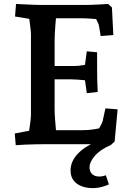

<svg xmlns="http://www.w3.org/2000/svg" viewBox="-20 -730 679 972"><path d="M59.7 5 54.7 -54.2 175.7 -77.2 121.7 -31.9Q123.7 -43.5 127.2 -66.4Q130.7 -89.2 133.7 -112.8Q136.7 -136.5 136.7 -149V-556.6Q136.7 -566.9 134.2 -587.4Q131.7 -607.8 128.7 -631.6Q125.7 -655.4 122.1 -675L175.7 -626.6L56.1 -646.5L61.1 -710Q79.5 -709 102.1 -708Q124.8 -707 146 -706Q167.1 -705 178.6 -705H413.7Q422.7 -705 442.7 -705.5Q462.7 -706 485.7 -707.5Q508.7 -709 527.7 -710L546.7 -692L553.7 -552.5L489.7 -547.5L481.3 -598Q480.3 -607.3 468.2 -630.6Q456.2 -654 445.2 -671L492.2 -631Q474.6 -633 444.6 -635.3Q414.5 -637.6 385.6 -637.6H215.2L265.5 -663.6Q263.5 -640.6 261.2 -613.6Q258.8 -586.6 257.6 -563.1Q256.5 -539.6 256.5 -526.6V-179Q256.5 -157.8 258.5 -128.8Q260.5 -99.7 263.1 -74Q265.8 -48.4 267.5 -34.6L226.5 -70.9H397.4Q429.3 -70.9 458.1 -75.7Q487 -80.5 498.7 -83.5L454.1 -42.4Q470.8 -62.1 484.1 -84.3Q497.4 -106.5 500 -118.5L513.7 -181.4L575.4 -176.4L560.4 -14L541.4 4Q522.4 3 500.5 2Q478.5 1 459 0.5Q439.5 0 427.4 0H201.4Q188.1 0 163.5 0.5Q138.9 1 111.5 2Q84 3 59.7 5ZM419.4 -258.4 405.4 -358.5 449.6 -320.1Q436.1 -321.5 415.2 -323.3Q394.4 -325.2 373.1 -326.9Q351.9 -328.5 337.6 -328.5H217V-395.9H357.6Q376.1 -395.9 400.6 -400.1Q425.1 -404.3 437.6 -407.2L405.4 -365.9L419.4 -470.3L471.6 -465.3V-381.3Q471.6 -323.5 474.6 -264.4ZM448.7 222.3Q419.3 222.3 393.9 213Q368.5 203.7 352.8 184Q337.2 164.4 337.2 132.5Q337.2 88.7 371.5 50.8Q405.8 12.9 468.1 -12L541.4 4Q488 26.8 460.7 58.3Q433.4 89.7 433.4 116.5Q433.4 139.3 446.6 151.5Q459.8 163.7 483.2 163.7Q491.2 163.7 499.5 161.9Q507.9 160.1 515.9 157.5L531.4 203.6Q518.4 209.9 496.1 216.1Q473.9 222.3 448.7 222.3Z"/></svg>

Font: Andada Pro
Style: Regular
Weight: 400
Designer: Carolina Giovagnoli
Foundry: Huerta Tipografica
Version: Version 3.003